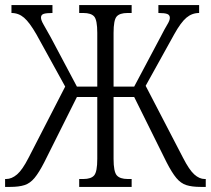

<svg xmlns="http://www.w3.org/2000/svg" viewBox="-25 -734 828 754"><path d="M-5 0V-31H-1Q21 -31 42 -49Q63 -67 87 -114L231 -394L118 -599Q91 -646 69.5 -664.5Q48 -683 20 -683V-714H181V-683Q157 -683 146.5 -679.5Q136 -676 136 -665Q136 -655 145.5 -638.5Q155 -622 174 -588L277 -394H357V-605Q357 -655 345 -669Q333 -683 302 -683H286V-714H492V-683H476Q445 -683 433 -669Q421 -655 421 -605V-394H502L605 -588Q623 -623 632.5 -638.5Q642 -654 642 -664Q642 -675 632 -679Q622 -683 597 -683V-714H757V-683Q729 -683 707 -664.5Q685 -646 659 -599L547 -397L694 -114Q718 -67 738 -49Q758 -31 779 -31H783V0H763Q729 0 707 -7Q685 -14 667.5 -35Q650 -56 629 -97L502 -353H421V-110Q421 -60 433.5 -45.5Q446 -31 477 -31H492V0H286V-31H302Q333 -31 345 -45.5Q357 -60 357 -110V-353H277L149 -97Q128 -56 110.5 -35Q93 -14 71 -7Q49 0 15 0Z"/></svg>

Font: Noto Serif ExtraCondensed Light
Style: Regular
Weight: 300
Width: 2
Designer: Monotype Design Team
Foundry: Monotype Imaging Inc.
Version: Version 2.014; ttfautohint (v1.8.4.7-5d5b)